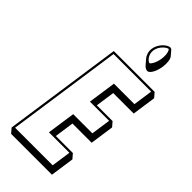

<svg xmlns="http://www.w3.org/2000/svg" viewBox="-348 -1162 1254 1254"><g transform="rotate(45 279.0 -535.5)"><path d="M531.1 -825H153.9L35 0L62.2 31.8H439.4L463.2 -133.2L436 -165H278.6L297.9 -299.2H475.1L498.9 -464.2L471.7 -496H326.3L345.3 -628.2L534.5 -628.2L558.3 -793.2ZM399.7 -1103C372.9 -1103 326 -1062 318.7 -1011C314.4 -981.4 324.4 -955.2 338.8 -938.4L366.1 -906.6C376.5 -894.4 389.2 -887.2 400.4 -887.2C421.9 -887.2 445.1 -928.2 452.5 -979.2C458 -1017.4 452.9 -1050 441 -1064L413.8 -1095.8C409.8 -1100.4 405.1 -1103 399.7 -1103ZM397.5 -1088C400.8 -1088 417.9 -1064.6 410.2 -1011C402.6 -957.8 378.8 -934 375.3 -934C360.6 -934 327.2 -966.1 333.7 -1011C340.2 -1055.9 382.8 -1088 397.5 -1088ZM513.9 -810 494.5 -675H305.3L277.3 -481H454.5L435 -346H257.9L229.6 -150H418.8L399.3 -15H52.2L166.7 -810Z"/></g></svg>

Font: Blink
Style: 3DObl
Weight: 400
Designer: Mew Too
Foundry: Cannot Into Space Fonts
Version: Version 001.000